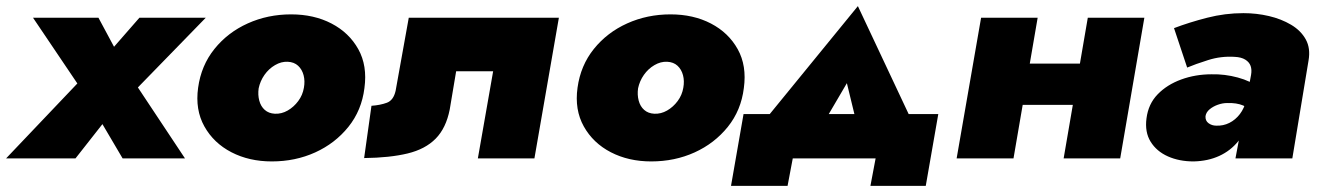

<svg xmlns="http://www.w3.org/2000/svg" viewBox="-42 -518 4320 628"><path d="M414 -460 331 -365 280 -460H66L211 -245L-22 0H205L293 -112L359 0H563L409 -232L631 -460Z M606 -231Q596 -159 626.5 -104.5Q657 -50 715 -20Q773 10 847 10Q924 10 989 -19.5Q1054 -49 1097.5 -103Q1141 -157 1150 -230Q1160 -303 1130 -357Q1100 -411 1042.5 -441Q985 -471 910 -471Q834 -471 768.5 -441.5Q703 -412 659.5 -358Q616 -304 606 -231ZM804 -229Q809 -253 823 -273Q837 -293 857.5 -305Q878 -317 899 -316Q920 -315 933 -303Q946 -291 951 -272Q956 -253 952 -231Q948 -207 933.5 -187.5Q919 -168 899 -156.5Q879 -145 857 -146Q837 -147 824 -158.5Q811 -170 806 -189Q801 -208 804 -229Z M1786 -460H1295L1252 -221Q1245 -190 1223.5 -182Q1202 -174 1173 -172L1149 -1Q1233 -2 1291 -16Q1349 -30 1383 -64.5Q1417 -99 1429 -160L1450 -285H1571L1521 0H1706Z M1847 -231Q1837 -159 1867.5 -104.5Q1898 -50 1956 -20Q2014 10 2088 10Q2165 10 2230 -19.5Q2295 -49 2338.5 -103Q2382 -157 2391 -230Q2401 -303 2371 -357Q2341 -411 2283.5 -441Q2226 -471 2151 -471Q2075 -471 2009.5 -441.5Q1944 -412 1900.5 -358Q1857 -304 1847 -231ZM2045 -229Q2050 -253 2064 -273Q2078 -293 2098.5 -305Q2119 -317 2140 -316Q2161 -315 2174 -303Q2187 -291 2192 -272Q2197 -253 2193 -231Q2189 -207 2174.5 -187.5Q2160 -168 2140 -156.5Q2120 -145 2098 -146Q2078 -147 2065 -158.5Q2052 -170 2047 -189Q2042 -208 2045 -229Z M2728 -246 2781 -28 2962 -77 2764 -498 2426 -84 2602 -31ZM2822 0 2805 90H2986L3027 -145H2390L2349 90H2534L2551 0Z M3163 -175H3547L3571 -310H3187ZM3516 -460 3437 0H3622L3701 -460ZM3167 -460 3087 0H3273L3352 -460Z M3901 -138Q3903 -151 3914.5 -160.5Q3926 -170 3941.5 -175.5Q3957 -181 3972 -181Q4003 -182 4024 -173Q4045 -164 4064 -147L4075 -232Q4049 -253 4006.5 -264.5Q3964 -276 3921 -275Q3868 -275 3821.5 -258Q3775 -241 3744.5 -209.5Q3714 -178 3708 -131Q3702 -86 3721.5 -54.5Q3741 -23 3778 -6.5Q3815 10 3862 10Q3909 9 3946 -8Q3983 -25 4008 -56Q4033 -87 4042 -129L4034 -190Q4028 -164 4013.5 -145Q3999 -126 3979 -116Q3959 -106 3936 -107Q3922 -107 3911 -115Q3900 -123 3901 -138ZM3841 -297Q3867 -308 3909.5 -321.5Q3952 -335 3997 -332Q4018 -331 4031 -323Q4044 -315 4048.5 -302.5Q4053 -290 4050 -273L3999 0H4185L4238 -320Q4245 -360 4229 -389Q4213 -418 4181 -437Q4149 -456 4108.5 -465.5Q4068 -475 4025 -475Q3965 -475 3906.5 -460Q3848 -445 3798 -426Z"/></svg>

Font: Jost Black
Style: Italic
Weight: 900
Italic angle: -5°
Version: Version 3.710